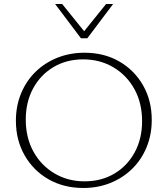

<svg xmlns="http://www.w3.org/2000/svg" viewBox="-20 -927 833 954"><path d="M394 7Q297 7 221.5 -36Q146 -79 102.5 -155Q59 -231 59 -327Q59 -401 85 -463.5Q111 -526 157.5 -571Q204 -616 266 -640.5Q328 -665 400 -665Q497 -665 572 -622Q647 -579 690.5 -503.5Q734 -428 734 -331Q734 -257 708 -194.5Q682 -132 635.5 -87Q589 -42 527.5 -17.5Q466 7 394 7ZM400 -26Q484 -26 548.5 -64.5Q613 -103 649.5 -170.5Q686 -238 686 -325Q686 -415 648 -484Q610 -553 543.5 -592.5Q477 -632 393 -632Q310 -632 245.5 -593.5Q181 -555 144.5 -487.5Q108 -420 108 -333Q108 -243 146 -174Q184 -105 250.5 -65.5Q317 -26 400 -26ZM382 -737 391 -763 507 -907H542L414 -737ZM382 -737 254 -907H289L406 -762L414 -737Z"/></svg>

Font: Ysabeau Infant ExtraLight
Style: Regular
Weight: 250
Designer: Christian Thalmann (Catharsis Fonts)
Version: Version 2.001;gftools[0.9.30]; featfreeze: ss01,ss02,lnum